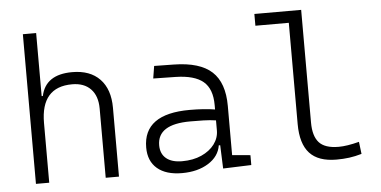

<svg xmlns="http://www.w3.org/2000/svg" viewBox="-51 -829 1859 936"><g transform="rotate(-5 879.0 -361.0)"><path d="M89.8 0V-732.4H154.8V-423.8H160.6Q182.6 -527.3 313 -527.3Q400.4 -527.3 448.2 -477.5Q496.1 -427.7 496.1 -336.9V0H431.2V-338.4Q431.2 -400.4 398.7 -434.3Q366.2 -468.3 307.6 -468.3Q154.8 -468.3 154.8 -292.5V0Z M804.2 9.8Q726.1 9.8 683.3 -26.6Q640.6 -63 640.6 -129.4Q640.6 -293.9 867.7 -293.9Q902.8 -293.9 934.3 -291.7Q965.8 -289.6 991.2 -285.2V-307.1Q991.2 -386.2 948.5 -422.1Q905.8 -458 814 -460L704.1 -461.9L713.9 -522.5L810.5 -521Q937.5 -519 996.1 -464.8Q1054.7 -410.6 1054.7 -297.4V-56.2L1143.6 -48.3V0L1005.4 4.9L1001 -109.4H994.1Q985.4 -55.2 933.1 -22.7Q880.9 9.8 804.2 9.8ZM809.6 -47.9Q863.8 -47.9 904.5 -66.2Q945.3 -84.5 968.3 -115.2Q991.2 -146 991.2 -182.6V-231.9Q962.4 -236.3 929.4 -237.1Q896.5 -237.8 865.7 -237.8Q704.6 -237.8 704.6 -134.8Q704.6 -93.3 731.9 -70.6Q759.3 -47.9 809.6 -47.9Z M1560.1 9.8Q1471.2 9.8 1428.7 -36.6Q1386.2 -83 1386.2 -179.2V-674.8H1222.7V-732.4H1451.7V-180.7Q1451.7 -114.7 1480.2 -83Q1508.8 -51.3 1576.2 -51.3Q1616.2 -51.3 1676.3 -66.9L1683.6 -7.3Q1651.9 2 1622.6 5.9Q1593.3 9.8 1560.1 9.8Z"/></g></svg>

Font: Caskaydia Cove Light
Style: Regular
Weight: 300
Monospace: yes
Designer: Aaron Bell
Foundry: Saja Typeworks
Version: Version 4.300; ttfautohint (v1.8.3)